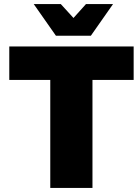

<svg xmlns="http://www.w3.org/2000/svg" viewBox="-20 -931 692 951"><path d="M26 -701V-535H229V0H438V-535H642V-701ZM406 -911 344 -842 281 -911H147L257 -754H430L540 -911Z"/></svg>

Font: Argentum Sans ExtraBold
Style: Regular
Weight: 800
Designer: Julieta Ulanovsky
Foundry: Julieta Ulanovsky
Version: Version 5.001;February 15, 2019;FontCreator 11.5.0.2425 64-b